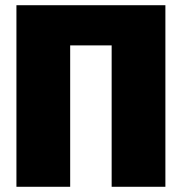

<svg xmlns="http://www.w3.org/2000/svg" viewBox="-20 -716 697 736"><path d="M614 0H408V-542H249V0H43V-696H614Z"/></svg>

Font: FiraGO Heavy
Style: Regular
Weight: 900
Designer: bBox Type
Foundry: bBox Type GmbH
Version: Version 1.001